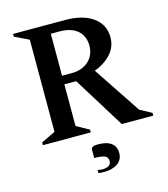

<svg xmlns="http://www.w3.org/2000/svg" viewBox="-129 -761 965 1100"><g transform="rotate(-15 353.5 -210.5)"><path d="M52 0V-16L136 -57V-603L52 -644V-660H360Q465 -660 525.5 -616.5Q586 -573 586 -497Q586 -441 548.5 -399.5Q511 -358 450 -335L637 -54L707 -16V0H520L331 -305H261V-58L336 -16V0ZM312 -605H261V-356H318Q380 -356 418.5 -391Q457 -426 457 -482Q457 -540 419 -572.5Q381 -605 312 -605ZM352 239Q344 239 334.5 238.5Q325 238 318 236V218Q325 220 332.5 221Q340 222 345 222Q370 222 384 213Q398 204 398 186Q398 163 378.5 155Q359 147 317 147V98Q317 89 325.5 83Q334 77 358 77Q410 77 436.5 97.5Q463 118 463 156Q463 196 432 217.5Q401 239 352 239Z"/></g></svg>

Font: Spectral SemiBold
Style: Regular
Weight: 600
Designer: Jean-Baptiste Levee
Foundry: Production Type
Version: Version 2.001